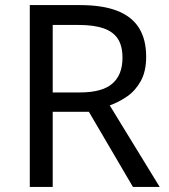

<svg xmlns="http://www.w3.org/2000/svg" viewBox="-20 -734 662 754"><path d="M294 -714Q383 -714 440.5 -691.5Q498 -669 526 -624Q554 -579 554 -511Q554 -454 533 -416Q512 -378 479.5 -355.5Q447 -333 411 -320L607 0H502L329 -295H187V0H97V-714ZM289 -636H187V-371H294Q381 -371 421 -405.5Q461 -440 461 -507Q461 -554 442.5 -582Q424 -610 386 -623Q348 -636 289 -636Z"/></svg>

Font: Noto Sans Hebrew
Style: Regular
Weight: 400
Designer: Monotype Design Team
Foundry: Monotype Imaging Inc.
Version: Version 2.003